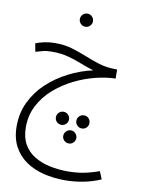

<svg xmlns="http://www.w3.org/2000/svg" viewBox="-101 -743 793 1082"><g transform="rotate(10 295.5 -202.5)"><path d="M347 271Q283 271 225.5 257Q168 243 123.5 212.5Q79 182 53 133.5Q27 85 27 17Q27 -58 57.5 -121.5Q88 -185 140.5 -234Q193 -283 259.5 -317Q326 -351 398 -367Q362 -377 325 -392Q288 -407 246 -418.5Q204 -430 152 -430Q121 -430 99 -424.5Q77 -419 58 -413L49 -460Q71 -469 100 -475Q129 -481 160 -481Q214 -481 257.5 -468Q301 -455 341.5 -438.5Q382 -422 425 -408.5Q468 -395 521 -395H529L530 -343Q476 -342 414.5 -326.5Q353 -311 294 -281.5Q235 -252 186 -209Q137 -166 108 -110Q79 -54 79 14Q79 72 101.5 111.5Q124 151 163 174.5Q202 198 251 208.5Q300 219 353 219Q405 219 449 210Q493 201 533 186L551 230Q504 251 451 261Q398 271 347 271ZM274 -33Q258 -33 247 -44Q236 -55 236 -70Q236 -86 247 -97Q258 -108 274 -108Q289 -108 300 -97Q311 -86 311 -70Q311 -55 300 -44Q289 -33 274 -33ZM391 -33Q375 -33 364 -44Q353 -55 353 -70Q353 -86 364 -97Q375 -108 391 -108Q407 -108 417.5 -97Q428 -86 428 -70Q428 -55 417.5 -44Q407 -33 391 -33ZM333 63Q317 63 306 52Q295 41 295 26Q295 11 306 -0.5Q317 -12 333 -12Q348 -12 359 -0.5Q370 11 370 26Q370 41 359 52Q348 63 333 63ZM311 -601Q295 -601 284 -612Q273 -623 273 -638Q273 -654 284 -665Q295 -676 311 -676Q326 -676 337 -665Q348 -654 348 -638Q348 -623 337 -612Q326 -601 311 -601Z"/></g></svg>

Font: Noto Sans Arabic UI SmCn Lt
Style: Regular
Weight: 300
Width: 4
Designer: Monotype Design Team, Nadine Chahine and Nizar Qandah
Foundry: Monotype Imaging Inc.
Version: Version 2.010; ttfautohint (v1.8.4.7-5d5b)